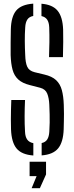

<svg xmlns="http://www.w3.org/2000/svg" viewBox="-20 -826 398 1028"><path d="M158.5 6.5Q96 2 68.8 -31Q41.5 -64 39 -133.5Q38.5 -162.5 38.2 -187.2Q38 -212 38.8 -236.8Q39.5 -261.5 40.5 -290.5H114Q112 -247.5 111.8 -204.5Q111.5 -161.5 114 -121Q115 -94 125.5 -79Q136 -64 158.5 -59.5ZM203 6V-60Q223.5 -64.5 233 -79.5Q242.5 -94.5 244 -121Q245.5 -148 246 -169.2Q246.5 -190.5 245.8 -213.2Q245 -236 244 -265Q242.5 -300.5 233 -324.5Q223.5 -348.5 195.5 -356L139.5 -370.5Q99.5 -380.5 77.8 -400.5Q56 -420.5 47.2 -452.8Q38.5 -485 37 -531.5Q36.5 -562.5 37 -598.5Q37.5 -634.5 38 -668Q39.5 -737 66.8 -769.5Q94 -802 158 -806.5V-740.5Q136.5 -736.5 126.5 -721.5Q116.5 -706.5 115 -679.5Q112.5 -643 112.8 -606Q113 -569 115 -531.5Q116 -490.5 125.8 -468.8Q135.5 -447 165 -439.5L217 -427Q258.5 -417.5 280.5 -396.8Q302.5 -376 311.2 -343.2Q320 -310.5 321.5 -265Q322.5 -237 322.5 -216.8Q322.5 -196.5 322 -177.5Q321.5 -158.5 321 -133.5Q318.5 -64.5 291.2 -31.5Q264 1.5 203 6ZM242.5 -520Q244 -559.5 244.5 -599.8Q245 -640 243.5 -679.5Q242.5 -706 232.5 -720.8Q222.5 -735.5 202 -740V-806Q261 -801.5 288.2 -768.8Q315.5 -736 318 -667.5Q319 -640.5 318.5 -601.2Q318 -562 317 -520ZM149.5 181.5 176 117H138.5V40H226.5V108L193.5 181.5Z"/></svg>

Font: Big Shoulders Stencil Display Thin Medium
Style: Regular
Weight: 500
Version: Version 2.001